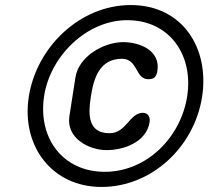

<svg xmlns="http://www.w3.org/2000/svg" viewBox="-20 -734 826 761"><path d="M94 -350C64 -154 187 7 382 7C582 7 750 -152 781 -350C811 -544 703 -714 498 -714C296 -714 124 -546 94 -350ZM155 -354C179 -511 323 -654 484 -654C653 -654 747 -515 722 -353C697 -190 562 -53 395 -53C228 -53 129 -188 155 -354ZM468 -567C393 -567 292 -512 279 -427L255 -273C242 -187 331 -139 403 -139C468 -139 560 -169 573 -250C576 -267 568 -287 547 -287C493 -287 481 -206 414 -206C328 -206 329 -281 340 -350C351 -423 374 -501 463 -501C528 -501 515 -420 568 -420C593 -420 600 -431 604 -454C616 -534 534 -567 468 -567Z"/></svg>

Font: Asimov Print
Style: CIt
Weight: 500
Designer: Google
Version: Version 2.000980: 2014